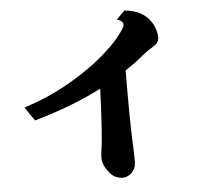

<svg xmlns="http://www.w3.org/2000/svg" viewBox="-50 -680 851 798"><g transform="rotate(-5 375.0 -281.0)"><path d="M497.1 -627Q538.1 -622.6 562 -609.6Q585.9 -596.7 601.1 -577.1Q614.7 -560.1 621.3 -539.6Q627.9 -519 627.9 -503.9Q627.9 -491.2 621.1 -482.2Q614.3 -473.1 599.1 -463.9Q589.8 -459 577.1 -450Q564.5 -440.9 553.2 -431.2Q540 -419.9 521.2 -406.2Q502.4 -392.6 481 -378.4Q481 -323.2 480.7 -278.6Q480.5 -233.9 481 -194.1Q481.4 -154.3 482.7 -113.8Q483.9 -73.2 485.8 -26.9Q486.8 -10.3 486.1 4.9Q485.4 20 481 29.8Q473.6 46.4 459.2 55.7Q444.8 64.9 431.2 64.9Q417 64.9 402.6 58.8Q388.2 52.7 377 39.1Q361.3 19.5 355.2 4.6Q349.1 -10.3 349.1 -22.9Q349.1 -33.7 350.1 -43.7Q351.1 -53.7 353 -64.9Q354.5 -72.3 356.7 -95.2Q358.9 -118.2 361.1 -152.1Q363.3 -186 365.5 -227.3Q367.7 -268.6 369.1 -312L365.2 -310.1Q301.8 -277.8 231.9 -251.5Q162.1 -225.1 87.9 -204.1L48.8 -261.2Q102.5 -278.8 145.8 -297.6Q189 -316.4 225.8 -336.9Q262.7 -357.4 296.9 -379.9Q326.2 -398.9 360.1 -425.3Q394 -451.7 425.8 -482.9Q457.5 -514.2 480 -547.9Q484.4 -554.7 486.6 -559.3Q488.8 -564 488.8 -569.8Q488.8 -576.2 482.7 -582.3Q476.6 -588.4 462.9 -591.8Z"/></g></svg>

Font: BIZ UDPMincho
Style: Bold
Weight: 700
Designer: TypeBank Co., Ltd.
Foundry: Morisawa Inc.
Version: Version 1.06